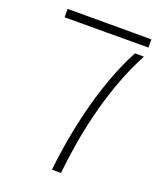

<svg xmlns="http://www.w3.org/2000/svg" viewBox="-132 -780 703 859"><g transform="rotate(20 219.5 -350.0)"><path d="M220 0Q226 -59 238.5 -133Q251 -207 271 -289Q291 -371 320.5 -454.5Q350 -538 391 -616H434Q392 -537 362 -453Q332 -369 312 -287Q292 -205 280.5 -131.5Q269 -58 263 0ZM40 -660V-700H439V-661Z"/></g></svg>

Font: Stick No Bills ExtraLight ExtraLight
Style: Regular
Weight: 250
Version: Version 2.000